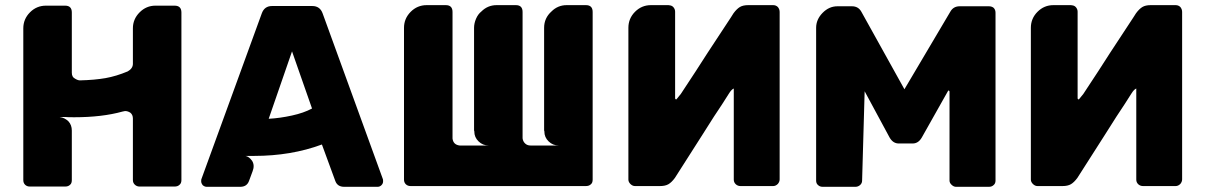

<svg xmlns="http://www.w3.org/2000/svg" viewBox="-20 -720 4645 740"><path d="M69.8 -25.9V-610.8Q69.8 -646.5 95.5 -672.4Q121.1 -698.2 157.2 -698.2H231Q256.8 -698.2 256.8 -671.9V-439.9Q256.8 -422.9 269 -417Q279.8 -410.2 288.1 -410.2Q344.7 -411.6 386.5 -418.9Q428.2 -426.3 472.2 -444.8Q492.2 -456.1 492.2 -474.1V-610.8Q492.2 -646.5 518.1 -672.4Q543.9 -698.2 579.1 -698.2H652.8Q679.2 -698.2 679.2 -671.9V-25.9Q679.2 -13.7 671.9 -7.8Q665 -1 652.8 -1H518.1Q507.3 -1 499.8 -8.1Q492.2 -15.1 492.2 -25.9V-263.2Q492.2 -277.3 482.9 -285.2Q473.1 -292 461.9 -292Q460 -292 452.1 -290Q373.5 -268.1 266.1 -268.1Q240.7 -268.1 231.9 -269H210Q230 -266.1 244.1 -252Q256.8 -237.8 256.8 -216.8V-25.9Q256.8 -13.2 250 -7.8Q243.2 -1 231 -1H95.2Q84 -1 76.9 -7.8Q69.8 -14.6 69.8 -25.9Z M761.7 -5.9Q755.4 -13.7 755.4 -21Q755.4 -28.8 756.3 -29.8L988.8 -668Q999 -696.8 1028.3 -696.8H1183.6Q1213.4 -696.8 1223.6 -668L1455.6 -29.8Q1456.5 -28.8 1456.5 -21Q1456.5 -12.7 1450.2 -6.3Q1443.8 0 1435.5 0H1306.6Q1280.8 0 1272.5 -22L1220.7 -163.1Q1102.1 -119.1 959.5 -119.1H925.8Q939.9 -116.7 951.7 -100.1Q962.4 -82.5 953.6 -60.1L939.5 -22Q931.2 0 905.8 0H776.4Q769 0 761.7 -5.9ZM1182.6 -301.8 1105.5 -522 1015.6 -262.2Q1059.1 -264.6 1105 -274.7Q1150.9 -284.7 1182.6 -301.8Z M2164.1 -700.2H2238.3Q2264.2 -700.2 2264.2 -673.8V-27.8Q2264.2 -15.1 2257.3 -9.8Q2250.5 -2.9 2238.3 -2.9H1562.5Q1551.3 -2.9 1544.2 -9.8Q1537.1 -16.6 1537.1 -27.8V-612.8Q1537.1 -648.4 1562.7 -674.3Q1588.4 -700.2 1624.5 -700.2H1698.2Q1724.1 -700.2 1724.1 -673.8V-186Q1727.1 -162.1 1751.5 -159.2H1863.3Q1840.8 -159.2 1824.5 -175Q1808.1 -190.9 1808.1 -212.9V-215.8H1807.1V-612.8Q1807.1 -629.9 1814.7 -647.7Q1822.3 -665.5 1835.4 -675.8Q1859.9 -700.2 1894 -700.2H1968.3Q1994.1 -700.2 1994.1 -673.8V-187Q1995.6 -174.8 2003.9 -167Q2012.2 -159.2 2024.4 -159.2H2133.3Q2110.8 -159.2 2094.5 -175Q2078.1 -190.9 2078.1 -212.9V-215.8H2077.1V-612.8Q2077.1 -650.4 2105.5 -675.8Q2129.9 -700.2 2164.1 -700.2Z M2978 -692.9Q2984.9 -684.6 2984.9 -673.8V-28.8Q2984.9 -19.5 2978 -11.2Q2969.7 -2.9 2960 -2.9H2834Q2823.2 -2.9 2815.7 -10Q2808.1 -17.1 2808.1 -27.8V-378.9Q2799.3 -375.5 2789.1 -358.9Q2784.2 -350.6 2764.2 -319.8Q2759.8 -312.5 2748.8 -296.4Q2737.8 -280.3 2731.9 -271Q2702.1 -223.1 2687 -200.2Q2648.9 -140.6 2581.1 -34.2Q2568.4 -17.1 2556.2 -10Q2543.9 -2.9 2523.9 -2.9H2427.2Q2418 -2.9 2409.9 -10.7Q2401.9 -18.6 2401.9 -27.8V-612.8Q2401.9 -648.9 2427.5 -674.6Q2453.1 -700.2 2488.8 -700.2H2556.2L2563 -699.2Q2571.3 -697.8 2576.7 -690.7Q2582 -683.6 2582 -674.8V-341.8Q2582 -336.9 2586.9 -336.9L2604 -357.9L2661.1 -444.8Q2700.2 -505.9 2707 -516.1Q2778.8 -625.5 2796.9 -652.8L2807.1 -668.9Q2819.8 -686 2831.8 -693.1Q2843.8 -700.2 2863.8 -700.2H2960Q2970.7 -700.2 2978 -692.9Z M3678.7 -695.8H3791.5Q3802.2 -695.8 3809.6 -689.9Q3816.9 -682.6 3816.9 -670.9V-23.9Q3816.9 -12.7 3809.6 -6.8Q3802.7 0 3791.5 0H3664.6Q3655.8 0 3647.7 -7.6Q3639.6 -15.1 3639.6 -23.9V-366.2Q3639.6 -371.1 3634.8 -371.1L3532.7 -189.9Q3519.5 -167 3497.6 -167H3443.8Q3421.9 -167 3408.7 -189.9L3312.5 -368.2L3302.7 -23.9Q3302.7 -13.7 3294.9 -6.8Q3287.1 0 3276.9 0H3150.9Q3139.6 0 3132.8 -6.8Q3125.5 -12.7 3125.5 -23.9V-612.8Q3125.5 -645 3150.4 -670.4Q3175.3 -695.8 3207.5 -695.8H3263.7Q3288.1 -695.8 3299.8 -674.8L3465.8 -376L3642.6 -674.8Q3654.3 -695.8 3678.7 -695.8Z M4529.3 -692.9Q4536.1 -684.6 4536.1 -673.8V-28.8Q4536.1 -19.5 4529.3 -11.2Q4521 -2.9 4511.2 -2.9H4385.3Q4374.5 -2.9 4366.9 -10Q4359.4 -17.1 4359.4 -27.8V-378.9Q4350.6 -375.5 4340.3 -358.9Q4335.4 -350.6 4315.4 -319.8Q4311 -312.5 4300 -296.4Q4289.1 -280.3 4283.2 -271Q4253.4 -223.1 4238.3 -200.2Q4200.2 -140.6 4132.3 -34.2Q4119.6 -17.1 4107.4 -10Q4095.2 -2.9 4075.2 -2.9H3978.5Q3969.2 -2.9 3961.2 -10.7Q3953.1 -18.6 3953.1 -27.8V-612.8Q3953.1 -648.9 3978.8 -674.6Q4004.4 -700.2 4040 -700.2H4107.4L4114.3 -699.2Q4122.6 -697.8 4127.9 -690.7Q4133.3 -683.6 4133.3 -674.8V-341.8Q4133.3 -336.9 4138.2 -336.9L4155.3 -357.9L4212.4 -444.8Q4251.5 -505.9 4258.3 -516.1Q4330.1 -625.5 4348.1 -652.8L4358.4 -668.9Q4371.1 -686 4383.1 -693.1Q4395 -700.2 4415 -700.2H4511.2Q4522 -700.2 4529.3 -692.9Z"/></svg>

Font: Cunia
Style: Bold
Weight: 700
Designer: Alejo Bergmann, Denis Ignatov
Foundry: Hubert & Fischer
Version: Version 1.00 February 21, 2019, initial release